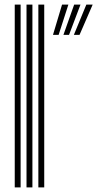

<svg xmlns="http://www.w3.org/2000/svg" viewBox="-20 -820 426 840"><path d="M147.8 0V-800H173.5V0ZM44.5 0V-800H70.2V0ZM96 0V-800H121.8V0ZM303.2 -667.5 357.8 -800H385.5L328 -667.5ZM211.8 -667.5 251.5 -800H279.2L236.5 -667.5ZM257.5 -667.5 304.5 -800H332.2L282 -667.5Z"/></svg>

Font: Big Shoulders Inline Display ExtraBold
Style: Regular
Weight: 800
Designer: Patric King
Foundry: XO Type Co
Version: Version 1.000